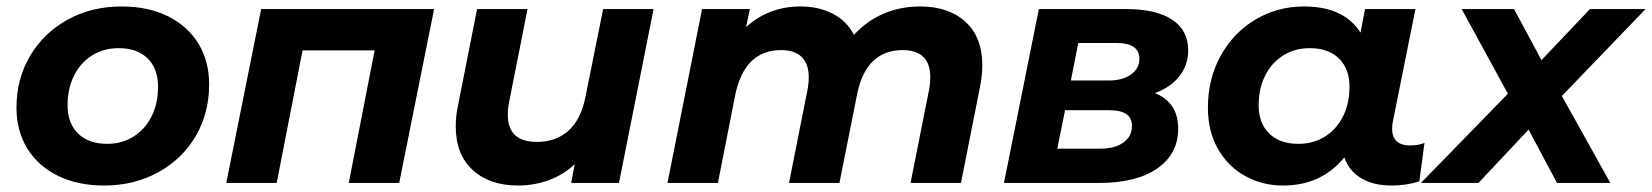

<svg xmlns="http://www.w3.org/2000/svg" viewBox="-20 -566 5111 594"><path d="M31 -233Q31 -322 73 -393Q115 -464 189 -505Q263 -546 356 -546Q438 -546 499 -516Q560 -486 593.5 -431.5Q627 -377 627 -305Q627 -216 585.5 -145Q544 -74 469.5 -33Q395 8 302 8Q221 8 159.5 -22Q98 -52 64.5 -106.5Q31 -161 31 -233ZM469 -298Q469 -353 437 -385Q405 -417 347 -417Q301 -417 265 -394.5Q229 -372 209 -332Q189 -292 189 -240Q189 -185 221.5 -153Q254 -121 312 -121Q357 -121 393 -143.5Q429 -166 449 -206Q469 -246 469 -298Z M1323 -538 1215 0H1059L1139 -410H916L836 0H680L788 -538Z M2002 -538 1895 0H1747L1758 -58Q1723 -25 1677.5 -8.5Q1632 8 1583 8Q1495 8 1442.5 -40Q1390 -88 1390 -175Q1390 -208 1397 -240L1456 -538H1612L1555 -250Q1551 -231 1551 -211Q1551 -127 1641 -127Q1700 -127 1738.5 -161.5Q1777 -196 1791 -265L1846 -538Z M3019 -364Q3019 -332 3012 -298L2953 0H2797L2854 -287Q2858 -307 2858 -328Q2858 -369 2836.5 -390Q2815 -411 2773 -411Q2660 -411 2632 -276L2577 0H2421L2478 -287Q2482 -307 2482 -327Q2482 -368 2460.5 -389.5Q2439 -411 2397 -411Q2284 -411 2255 -274L2201 0H2045L2152 -538H2300L2288 -482Q2358 -546 2457 -546Q2513 -546 2556.5 -523.5Q2600 -501 2622 -458Q2661 -501 2713 -523.5Q2765 -546 2827 -546Q2915 -546 2967 -498.5Q3019 -451 3019 -364Z M3625 -168Q3625 -90 3560.5 -45Q3496 0 3380 0H3086L3194 -538H3464Q3557 -538 3606.5 -505Q3656 -472 3656 -410Q3656 -365 3629 -330.5Q3602 -296 3553 -278Q3625 -249 3625 -168ZM3293 -317H3411Q3453 -317 3479 -335.5Q3505 -354 3505 -384Q3505 -433 3434 -433H3316ZM3482 -176Q3482 -201 3464.5 -213Q3447 -225 3411 -225H3275L3251 -106H3383Q3429 -106 3455.5 -125Q3482 -144 3482 -176Z M4387 -124 4371 -5Q4331 8 4286 8Q4228 8 4190.5 -15Q4153 -38 4139 -79Q4068 8 3949 8Q3886 8 3833 -21Q3780 -50 3748.5 -104.5Q3717 -159 3717 -233Q3717 -322 3756.5 -393.5Q3796 -465 3864 -505.5Q3932 -546 4014 -546Q4138 -546 4189 -465L4203 -538H4359L4289 -189Q4287 -181 4287 -167Q4287 -141 4301.5 -128.5Q4316 -116 4342 -116Q4369 -116 4387 -124ZM4155 -298Q4155 -353 4122.5 -385Q4090 -417 4032 -417Q3986 -417 3950 -394.5Q3914 -372 3894 -332Q3874 -292 3874 -240Q3874 -185 3906.5 -153Q3939 -121 3997 -121Q4043 -121 4079 -143.5Q4115 -166 4135 -206Q4155 -246 4155 -298Z M4812 -269 4962 0H4797L4709 -165L4554 0H4376L4645 -276L4502 -538H4664L4749 -380L4899 -538H5071Z"/></svg>

Font: Montserrat Alternates
Style: Bold Italic
Weight: 700
Italic angle: -11.3°
Designer: Julieta Ulanovsky
Foundry: Julieta Ulanovsky
Version: Version 7.200